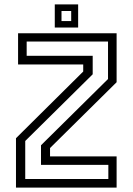

<svg xmlns="http://www.w3.org/2000/svg" viewBox="-20 -851 602 871"><path d="M94.5 -39H471.5V-103H166V-192L470 -492.5V-662.5H101V-598H400.5V-514L94.5 -211.5ZM52.5 0V-224L357.5 -526.5V-558.5H62V-700H509V-478L207 -179.5V-141.5H509V0ZM228.5 -726V-831H334.5V-726ZM259 -755.5H303V-801H259Z"/></svg>

Font: Tourney
Style: Regular
Weight: 400
Designer: Tyler Finck
Foundry: Etcetera Type Co
Version: Version 1.015